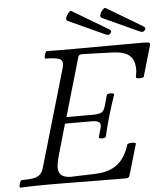

<svg xmlns="http://www.w3.org/2000/svg" viewBox="-58 -908 831 962"><g transform="rotate(-5 357.5 -427.0)"><path d="M6 3Q1 3 2 -6Q3 -15 7 -24.5Q11 -34 16 -34Q55 -34 76.5 -38.5Q98 -43 109.5 -55Q121 -67 127 -90L269 -577Q278 -608 261.5 -619Q245 -630 187 -630Q183 -630 184 -639.5Q185 -649 189 -658Q193 -667 197 -667Q230 -666 264 -666Q298 -666 332 -666Q419 -666 506.5 -666.5Q594 -667 681 -667Q703 -667 710 -664.5Q717 -662 715 -653L670 -498Q669 -493 658.5 -491.5Q648 -490 638.5 -492Q629 -494 630 -498Q631 -506 633 -515.5Q635 -525 635 -535Q635 -583 610.5 -605.5Q586 -628 531 -631Q474 -633 432 -634.5Q390 -636 370 -636Q355 -636 352 -625L266 -329H398Q425 -329 440 -335Q455 -341 463 -370L477 -421Q478 -426 487 -427.5Q496 -429 505 -427.5Q514 -426 514 -421Q505 -395 497 -370Q489 -345 481 -318Q472 -286 465.5 -261.5Q459 -237 454 -214Q452 -209 443 -207.5Q434 -206 426 -208Q418 -210 419 -215L431 -257Q438 -280 427.5 -288.5Q417 -297 389 -297H256L214 -151Q200 -102 200 -80Q200 -29 263 -29L385 -33Q454 -35 495.5 -66.5Q537 -98 558 -166Q560 -170 570.5 -171.5Q581 -173 591 -171.5Q601 -170 601 -166L555 -9Q553 -2 548 0.5Q543 3 531 3Q438 3 338.5 1.5Q239 0 137 0Q72 0 6 3ZM668 -725 485 -809Q473 -816 485 -837Q500 -862 511 -855L687 -750Q705 -740 695 -729Q687 -716 668 -725ZM496 -725 313 -809Q301 -816 314 -837Q328 -862 339 -855L515 -750Q533 -740 523 -729Q516 -716 496 -725Z"/></g></svg>

Font: Junicode SmExp
Style: Italic
Weight: 400
Width: 6
Italic angle: -11°
Designer: Peter S. Baker
Version: Version 2.205; ttfautohint (v1.8.4)